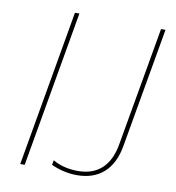

<svg xmlns="http://www.w3.org/2000/svg" viewBox="-80 -772 778 848"><g transform="rotate(10 309.5 -347.5)"><path d="M66 0H86L208 -700H188ZM321 5C420 5 483 -52 501 -158L595 -695H575L481 -159C464 -64 410 -14 322 -14C276 -14 240 -24 209 -42L205 -21C239 -5 279 5 321 5Z"/></g></svg>

Font: Fixel Display 20240404 Thin
Style: Italic
Weight: 100
Italic angle: -10°
Designer: AlfaBravo + MacPaw
Foundry: Kyrylo Tkachov, Marchela Mozhyna, Serhii Makarenko, Maria Weinstein, Zakhar Kryvoshyya
Version: Version 1.211;Glyphs 3.2 (3225)